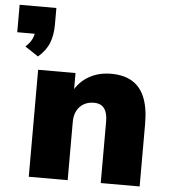

<svg xmlns="http://www.w3.org/2000/svg" viewBox="-93 -836 785 885"><g transform="rotate(5 300.0 -393.0)"><path d="M67 -556 5 -597Q27 -616 36 -637Q45 -658 45 -679L81 -659H-38V-786H132V-708Q132 -661 117.5 -624Q103 -587 67 -556ZM73 0V-495H246V-407H238Q263 -455 308 -480.5Q353 -506 410 -506Q469 -506 508 -482.5Q547 -459 566.5 -411Q586 -363 586 -289V0H406V-282Q406 -313 398.5 -331Q391 -349 377.5 -357.5Q364 -366 343 -366Q316 -366 296 -354.5Q276 -343 264.5 -321.5Q253 -300 253 -271V0Z"/></g></svg>

Font: Nunito Sans 11pt Black
Style: Regular
Weight: 900
Version: Version 3.101;gftools[0.9.27]